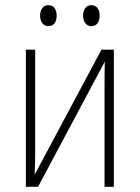

<svg xmlns="http://www.w3.org/2000/svg" viewBox="-20 -722 540 742"><path d="M332 -621C355 -621 365 -637 365 -662C365 -686 354 -702 332 -702C313 -702 301 -685 301 -662C301 -639 313 -621 332 -621ZM167 -621C188 -621 199 -637 199 -662C199 -685 188 -702 167 -702C146 -702 135 -684 135 -662C135 -639 146 -621 167 -621ZM80 0H127L385 -484C384 -450 384 -421 384 -386V0H420V-530H372L114 -47C115 -79 116 -105 116 -138V-530H80Z"/></svg>

Font: Noto Sans Mono ExtraCondensed ExtraLight
Style: Regular
Weight: 200
Width: 2
Designer: Monotype Design Team
Foundry: Monotype Imaging Inc.
Version: Version 2.014